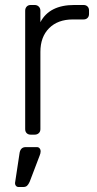

<svg xmlns="http://www.w3.org/2000/svg" viewBox="-20 -540 388 770"><path d="M103 0Q93 0 87 -6Q81 -12 81 -22V-497Q81 -507 87 -513.5Q93 -520 103 -520H119Q129 -520 135.5 -513.5Q142 -507 142 -497V-451Q178 -520 278 -520H315Q325 -520 331 -514Q337 -508 337 -498V-484Q337 -474 331 -468Q325 -462 315 -462H272Q212 -462 177 -427Q142 -392 142 -332V-22Q142 -12 135.5 -6Q129 0 119 0ZM55 210Q47 210 43 204Q39 198 41 189L58 77Q61 50 83 50H128Q135 50 139 55Q143 60 143 66Q143 75 139 84L99 189Q94 200 88.5 205Q83 210 73 210Z"/></svg>

Font: Rubik AZ
Style: Regular
Weight: 300
Designer: Hubert and Fischer
Foundry: Hubert & Fischer
Version: Version 2.000